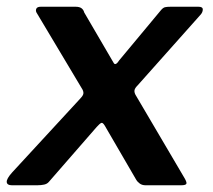

<svg xmlns="http://www.w3.org/2000/svg" viewBox="-37 -550 632 570"><path d="M508 -26Q518 -10 516.5 -5Q515 0 501 0H395Q385 0 378 -5Q371 -10 367 -17L274 -177Q268 -187 263.5 -185Q259 -183 250 -173L108 -10Q103 -4 94 -2Q85 0 74 0H-2Q-16 0 -17 -9.5Q-18 -19 -1 -38L200 -256Q208 -264 210 -270Q212 -276 208 -284L73 -510Q68 -517 70.5 -523.5Q73 -530 84 -530H187Q199 -530 205 -525.5Q211 -521 213 -513L300 -364Q303 -358 307.5 -360.5Q312 -363 317 -371L441 -520Q447 -527 452.5 -528.5Q458 -530 470 -530H552Q565 -530 565 -522Q565 -514 559 -507L372 -297Q364 -289 362.5 -283Q361 -277 365 -269L508 -26Z"/></svg>

Font: Libre Franklin SemiBold
Style: Italic
Weight: 600
Italic angle: -8°
Designer: Pablo Impallari, Rodrigo Fuenzalida, Nhung Nguyen
Foundry: Impallari Type
Version: Version 3.000